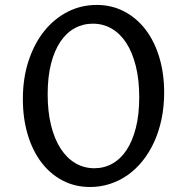

<svg xmlns="http://www.w3.org/2000/svg" viewBox="-20 -745 755 775"><path d="M542 -353Q542 -422.9 528.3 -478Q514.6 -533.2 490 -571.3Q465.3 -609.4 430.9 -629.4Q396.5 -649.4 354.5 -649.4Q314.9 -649.4 281.5 -631.1Q248 -612.8 223.9 -576.9Q199.7 -541 186 -487.8Q172.4 -434.6 172.4 -364.7Q172.4 -294.9 186 -239.5Q199.7 -184.1 224.6 -145.5Q249.5 -106.9 284.2 -86.4Q318.8 -65.9 360.8 -65.9Q400.4 -65.9 433.8 -84.7Q467.3 -103.5 491.2 -139.9Q515.1 -176.3 528.6 -229.7Q542 -283.2 542 -353ZM642.6 -371.6Q642.6 -314.9 632.1 -264.6Q621.6 -214.4 602.3 -172.1Q583 -129.9 555.9 -95.9Q528.8 -62 495.6 -38.6Q462.4 -15.1 423.8 -2.7Q385.3 9.8 343.8 9.8Q282.2 9.8 232.2 -16.6Q182.1 -43 146.5 -90.3Q110.8 -137.7 91.6 -202.6Q72.3 -267.6 72.3 -344.7Q72.3 -430.7 95.7 -500.7Q119.1 -570.8 159.4 -620.6Q199.7 -670.4 253.9 -697.8Q308.1 -725.1 370.1 -725.1Q431.2 -725.1 481.4 -698.7Q531.7 -672.4 567.6 -625.5Q603.5 -578.6 623 -513.7Q642.6 -448.7 642.6 -371.6Z"/></svg>

Font: Proza Libre
Style: Regular
Weight: 400
Designer: Jasper de Waard
Foundry: Jasper de Waard
Version: Version 1.000; ttfautohint (v1.4.1.8-43bc)